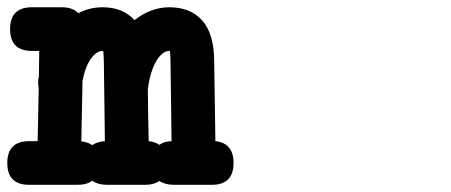

<svg xmlns="http://www.w3.org/2000/svg" viewBox="-36 -471 1260 537"><path d="M191.4 -75.7Q210.9 -73.2 222.2 -64.9Q234.9 -74.7 257.3 -76.2Q256.3 -132.3 255.9 -188.7Q255.4 -245.1 254.4 -301.3Q253.9 -315.9 253.4 -322.3Q252.9 -328.6 251.5 -328.6Q233.4 -328.6 217.5 -305.7Q201.7 -282.7 194.8 -244.1Q193.8 -203.1 193.1 -160.2Q192.4 -117.2 191.4 -75.7ZM379.9 -76.2Q397.9 -74.2 409.7 -65.9Q422.9 -75.7 443.8 -76.2Q442.9 -132.3 442.4 -188.7Q441.9 -245.1 440.9 -301.3Q440.4 -315.9 439.9 -322.3Q439.5 -328.6 438 -328.6Q428.2 -328.6 418.7 -321.3Q409.2 -314 401.4 -300.8Q393.6 -287.6 387.7 -269.5Q381.8 -251.5 378.9 -230.5Q378.4 -228 378.4 -226.1Q378.4 -224.1 377.4 -222.7Q377.9 -186 378.4 -149.4Q378.9 -112.8 379.9 -76.2ZM53.2 -328.6Q-7.8 -328.6 -7.8 -389.6Q-7.8 -450.7 53.2 -450.7H136.2Q167.5 -450.7 183.1 -434.1Q214.4 -450.7 251.5 -450.7Q307.1 -450.7 340.3 -414.6Q361.3 -431.6 386.2 -441.2Q411.1 -450.7 438 -450.7Q495.6 -450.7 528.8 -414.6Q562 -378.4 563 -303.2L566.4 -76.2Q617.2 -70.8 617.2 -15.1Q617.2 45.9 556.2 45.9H450.7Q425.8 45.9 409.7 35.2Q394.5 45.9 369.6 45.9H264.2Q237.3 45.9 222.2 34.2Q207.5 45.9 180.7 45.9H45.4Q-15.6 45.9 -15.6 -15.1Q-15.6 -76.2 45.4 -76.2H69.3Q70.3 -114.3 70.8 -150.1Q71.3 -186 72.3 -225.1Q70.8 -231 70.8 -238.8Q70.8 -243.7 71 -247.6Q71.3 -251.5 72.8 -256.8Q72.8 -268.6 73 -276.6Q73.2 -284.7 73.2 -292Q73.2 -299.3 73.5 -307.6Q73.7 -315.9 73.7 -328.6Z"/></svg>

Font: Erica Type
Style: Bold Italic
Weight: 700
Monospace: yes
Designer: Peter Wiegel
Foundry: Peter Wiegel
Version: Version 1.000 2010 initial release